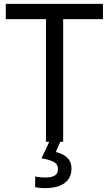

<svg xmlns="http://www.w3.org/2000/svg" viewBox="-20 -734 564 994"><path d="M307 0H218V-635H10V-714H513V-635H307ZM350 139Q350 171 334.5 193.5Q319 216 288.5 228Q258 240 211 240Q196 240 183 238.5Q170 237 162 235V180Q171 182 185.5 183.5Q200 185 213 185Q245 185 262.5 175.5Q280 166 280 141Q280 115 256 103Q232 91 195 86L235 0H292L269 53Q291 58 309.5 68.5Q328 79 339 96Q350 113 350 139Z"/></svg>

Font: Noto Sans Display
Style: Regular
Weight: 400
Designer: Monotype Design Team
Foundry: Monotype Imaging Inc.
Version: Version 2.003